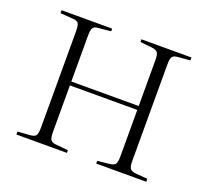

<svg xmlns="http://www.w3.org/2000/svg" viewBox="-94 -624 800 739"><g transform="rotate(20 306.0 -254.5)"><path d="M40 0V-12L94 -16Q110 -18 115 -26Q120 -34 120 -60V-449Q120 -475 115 -483.5Q110 -492 94 -493L40 -497V-509H247V-498L194 -493Q179 -492 174 -483Q169 -474 169 -450V-264H445V-451Q445 -474 439.5 -482.5Q434 -491 414 -493L367 -498V-509H572V-497L524 -493Q505 -492 499.5 -483.5Q494 -475 494 -452V-57Q494 -35 499.5 -26.5Q505 -18 524 -16L572 -12V0H367V-11L414 -16Q434 -18 439.5 -26.5Q445 -35 445 -58V-248H169V-59Q169 -35 174 -26.5Q179 -18 194 -16L247 -11V0Z"/></g></svg>

Font: Display Extralight
Style: Regular
Weight: 200
Designer: Latin by Veronika Burian and Jose Scaglione. Greek by Irene Vlachou. Cyrillic by Vera Evstafieva.
Foundry: TypeTogether
Version: Version 3.002